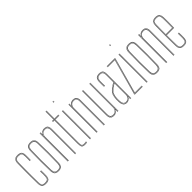

<svg xmlns="http://www.w3.org/2000/svg" viewBox="157 -1845 2894 2894"><g transform="rotate(-45 1604.0 -397.5)"><path d="M138.2 5Q88.5 5 69.9 -17.2Q51.2 -39.5 50.2 -85Q48.5 -173.2 48.1 -242Q47.8 -310.8 48.4 -375Q49 -439.2 50.2 -514Q51.2 -560.5 69.9 -582.8Q88.5 -605 138.2 -605Q185.5 -605 205.9 -583.9Q226.2 -562.8 226.2 -514Q226.2 -490.8 226.5 -466.4Q226.8 -442 225.2 -410H221.2Q222.8 -442 222.5 -466.4Q222.2 -490.8 222.2 -514Q222.2 -561 203 -581Q183.8 -601 138.2 -601Q90.2 -601 72.8 -579.9Q55.2 -558.8 54.2 -514Q53 -440 52.4 -373Q51.8 -306 52.2 -236.4Q52.8 -166.8 54.2 -85Q55.2 -41 72.9 -20Q90.5 1 138.2 1Q182.8 1 201.8 -18.4Q220.8 -37.8 222.2 -85Q223 -108.2 222.9 -133.1Q222.8 -158 221.2 -191H225.2Q226.8 -159.2 226.9 -133Q227 -106.8 226.2 -85Q224.8 -37 205.1 -16Q185.5 5 138.2 5ZM138.2 -3Q92.8 -3 76 -22.2Q59.2 -41.5 58.2 -85Q56.8 -165 56.2 -234.1Q55.8 -303.2 56.2 -370.9Q56.8 -438.5 58.2 -514Q59.2 -557.8 75.8 -577.4Q92.2 -597 138.2 -597Q182 -597 200.1 -578.2Q218.2 -559.5 218.2 -514Q218.2 -495 218.5 -468.5Q218.8 -442 217.2 -410H213.2Q214.8 -442 214.5 -468.5Q214.2 -495 214.2 -514Q214.2 -558 197.4 -575.5Q180.5 -593 138.2 -593Q95.2 -593 79.1 -575Q63 -557 62.2 -513.8Q61 -440 60.4 -372.9Q59.8 -305.8 60.2 -236.1Q60.8 -166.5 62.2 -85.2Q63 -42.5 79.2 -24.8Q95.5 -7 138.2 -7Q180.2 -7 196.5 -24.4Q212.8 -41.8 214.2 -85.2Q215 -108 214.9 -133.5Q214.8 -159 213.2 -191H217.2Q218.8 -154.5 218.9 -129.6Q219 -104.8 218.2 -85.2Q216.5 -40 199.2 -21.5Q182 -3 138.2 -3ZM138.2 -11Q97.5 -11 82.2 -27.5Q67 -44 66.2 -85.2Q64.8 -164.8 64.2 -234.2Q63.8 -303.8 64.2 -371.6Q64.8 -439.5 66.2 -513.8Q67 -555.8 82.2 -572.4Q97.5 -589 138.2 -589Q178.8 -589 194.5 -572.6Q210.2 -556.2 210.2 -514Q210.2 -490.5 210.5 -466.2Q210.8 -442 209.2 -410H205.2Q206.8 -442 206.5 -466.2Q206.2 -490.5 206.2 -514Q206.2 -554.5 191.6 -569.8Q177 -585 138.2 -585Q99 -585 85 -569.4Q71 -553.8 70.2 -513.8Q69 -440.8 68.4 -373.4Q67.8 -306 68.2 -236.1Q68.8 -166.2 70.2 -85.2Q71 -46 85 -30.5Q99 -15 138.2 -15Q176.2 -15 190.6 -29.9Q205 -44.8 206.2 -85.5Q207 -108.5 206.9 -133.6Q206.8 -158.8 205.2 -191H209.2Q210.8 -157.8 210.9 -132.4Q211 -107 210.2 -85.5Q209 -43 193.4 -27Q177.8 -11 138.2 -11Z M407.2 5Q363.5 5 342.1 -15Q320.8 -35 319.2 -85Q316.2 -189.2 316.1 -293Q316 -396.8 319.2 -514Q320.8 -563 341.4 -584Q362 -605 407.2 -605Q452.8 -605 473.2 -584Q493.8 -563 495.2 -514Q498 -410.8 498.4 -305.2Q498.8 -199.8 495.2 -85Q493.8 -35 472.4 -15Q451 5 407.2 5ZM407.2 1Q448.8 1 469.4 -18Q490 -37 491.2 -85.2Q494.8 -202 494.5 -305.8Q494.2 -409.5 491.2 -513.8Q490 -562.2 469.5 -581.6Q449 -601 407.2 -601Q365.8 -601 345.1 -581.6Q324.5 -562.2 323.2 -513.8Q320.2 -409.5 320.1 -305.6Q320 -201.8 323.2 -85.2Q324.5 -37 345.1 -18Q365.8 1 407.2 1ZM407.2 -3Q365.8 -3 347.1 -22.1Q328.5 -41.2 327.2 -85.2Q324 -195.8 324 -299.6Q324 -403.5 327.2 -513.8Q328.5 -558.5 347.1 -577.8Q365.8 -597 407.2 -597Q448.8 -597 467.4 -577.8Q486 -558.5 487.2 -513.8Q490.2 -409.5 490.5 -305.5Q490.8 -201.5 487.2 -85.2Q486 -41.2 467.4 -22.1Q448.8 -3 407.2 -3ZM407.2 -7Q446.8 -7 464.4 -25.1Q482 -43.2 483.2 -85.5Q486.5 -196.2 486.5 -300Q486.5 -403.8 483.2 -513.5Q482 -556 464.4 -574.5Q446.8 -593 407.2 -593Q367.8 -593 350.1 -574.5Q332.5 -556 331.2 -513.5Q328.2 -409 328.1 -305.2Q328 -201.5 331.2 -85.5Q332.5 -43.2 350.2 -25.1Q368 -7 407.2 -7ZM407.2 -11Q372 -11 354.2 -27.4Q336.5 -43.8 335.2 -85.5Q332 -196.5 332 -299.9Q332 -403.2 335.2 -513.5Q336.5 -556 354.2 -572.5Q372 -589 407.2 -589Q442.5 -589 460.4 -572.5Q478.2 -556 479.2 -513.5Q482.2 -408.8 482.5 -305.5Q482.8 -202.2 479.2 -85.5Q478.2 -43.8 460.4 -27.4Q442.5 -11 407.2 -11ZM407.2 -15Q442.5 -15 458.4 -31.5Q474.2 -48 475.2 -85.8Q478.5 -197.2 478.5 -299.9Q478.5 -402.5 475.2 -513.5Q474.2 -551.8 458.4 -568.4Q442.5 -585 407.2 -585Q372 -585 356.2 -568.4Q340.5 -551.8 339.2 -513.5Q336 -401.8 336 -298.8Q336 -195.8 339.2 -85.8Q340.5 -48 356.2 -31.5Q372 -15 407.2 -15Z M777.5 0V-514Q777.5 -556 761.5 -578.5Q745.5 -601 700.5 -601Q672.5 -601 650.9 -585.6Q629.2 -570.2 620.2 -542.5H618.2L622 -600H626.2V-596.2L622 -555.5H623Q631.8 -577.8 653.6 -591.4Q675.5 -605 700.5 -605Q748 -605 764.8 -581.5Q781.5 -558 781.5 -514V0ZM606.2 0V-600H610.2V0ZM614.2 0V-600H618.2L616.2 -527.8H618.2Q624 -556.5 645.6 -576.8Q667.2 -597 700.5 -597Q744.5 -597 759 -574.6Q773.5 -552.2 773.5 -514V0H769.5V-514Q769.5 -552 755.2 -572.5Q741 -593 700.5 -593Q671 -593 653 -579Q635 -565 626.9 -545.4Q618.8 -525.8 618.8 -508.8V0ZM622.8 0V-508.8Q622.8 -525.8 630.2 -544.4Q637.8 -563 654.8 -576Q671.8 -589 700.5 -589Q738.5 -589 752 -569.6Q765.5 -550.2 765.5 -514V0H761.5V-514Q761.5 -548.2 748.9 -566.6Q736.2 -585 700.5 -585Q673.8 -585 657.5 -572.9Q641.2 -560.8 634 -543.1Q626.8 -525.5 626.8 -508.8V0Z M971.5 -3Q930 -3 919.2 -21.6Q908.5 -40.2 908.5 -85V-588H868.5V-592H908.5V-770H912.5V-592H1004.5V-588H912.5V-85Q912.5 -41.5 922.5 -24.2Q932.5 -7 971.5 -7Q993.5 -7 1014.5 -11.8V-7.8Q1004.2 -5.2 992.8 -4.1Q981.2 -3 971.5 -3ZM868.5 -596V-600H900.5V-770H904.5V-596ZM916.5 -596V-770H920.5V-600H1004.5V-596ZM971.5 5Q926.5 5 913.5 -16Q900.5 -37 900.5 -85V-580H868.5V-584H904.5V-85Q904.5 -39 916.4 -19Q928.2 1 971.5 1Q995.8 1 1014.5 -4V0Q996.5 5 971.5 5ZM971.5 -11Q933.5 -11 925 -27.8Q916.5 -44.5 916.5 -85.2V-584H1004.5V-580H920.5V-85.2Q920.5 -45.8 928.2 -30.4Q936 -15 971.5 -15Q991.8 -15 1014.5 -19.5V-15.5Q992.5 -11 971.5 -11Z M1079.5 -796V-800H1099.5V-796ZM1079.5 -788V-792H1099.5V-788ZM1079.5 -780V-784H1099.5V-780ZM1095.5 0V-600H1099.5V0ZM1079.5 0V-600H1083.5V0ZM1087.5 0V-600H1091.5V0Z M1390.8 0V-514Q1390.8 -556 1374.8 -578.5Q1358.8 -601 1313.8 -601Q1285.8 -601 1264.1 -585.6Q1242.5 -570.2 1233.5 -542.5H1231.5L1235.2 -600H1239.5V-596.2L1235.2 -555.5H1236.2Q1245 -577.8 1266.9 -591.4Q1288.8 -605 1313.8 -605Q1361.2 -605 1378 -581.5Q1394.8 -558 1394.8 -514V0ZM1219.5 0V-600H1223.5V0ZM1227.5 0V-600H1231.5L1229.5 -527.8H1231.5Q1237.2 -556.5 1258.9 -576.8Q1280.5 -597 1313.8 -597Q1357.8 -597 1372.2 -574.6Q1386.8 -552.2 1386.8 -514V0H1382.8V-514Q1382.8 -552 1368.5 -572.5Q1354.2 -593 1313.8 -593Q1284.2 -593 1266.2 -579Q1248.2 -565 1240.1 -545.4Q1232 -525.8 1232 -508.8V0ZM1236 0V-508.8Q1236 -525.8 1243.5 -544.4Q1251 -563 1268 -576Q1285 -589 1313.8 -589Q1351.8 -589 1365.2 -569.6Q1378.8 -550.2 1378.8 -514V0H1374.8V-514Q1374.8 -548.2 1362.1 -566.6Q1349.5 -585 1313.8 -585Q1287 -585 1270.8 -572.9Q1254.5 -560.8 1247.2 -543.1Q1240 -525.5 1240 -508.8V0Z M1589.8 5Q1546.5 5 1527.6 -16.1Q1508.8 -37.2 1508.8 -86V-600H1512.8V-86Q1512.8 -39.2 1530.6 -19.1Q1548.5 1 1589.8 1Q1617.8 1 1639.4 -14.6Q1661 -30.2 1670 -57.5H1672L1668.2 -6V0H1664V-4.8L1668.2 -44.5H1667.2Q1658 -22.5 1636.6 -8.8Q1615.2 5 1589.8 5ZM1680 0V-600H1684V0ZM1589.8 -11Q1555 -11 1539.9 -28.5Q1524.8 -46 1524.8 -86V-600H1528.8V-86Q1528.8 -48 1543 -31.5Q1557.2 -15 1589.8 -15Q1616.5 -15 1632.9 -27.1Q1649.2 -39.2 1656.6 -57Q1664 -74.8 1664 -91.2V-600H1668V-91.2Q1668 -74.5 1660.4 -55.8Q1652.8 -37 1635.6 -24Q1618.5 -11 1589.8 -11ZM1589.8 -3Q1550.5 -3 1533.6 -22.2Q1516.8 -41.5 1516.8 -86V-600H1520.8V-86Q1520.8 -43.8 1536.8 -25.4Q1552.8 -7 1589.8 -7Q1619.2 -7 1637.2 -21Q1655.2 -35 1663.6 -54.8Q1672 -74.5 1672 -91.2V-600H1676V0H1672V-10L1674 -72.2H1672Q1667.8 -46.2 1645.8 -24.6Q1623.8 -3 1589.8 -3Z M1952 0V-514Q1952 -560.8 1934.1 -580.9Q1916.2 -601 1875 -601Q1831 -601 1812.2 -580.2Q1793.5 -559.5 1792 -514Q1791.2 -490.8 1791.8 -463.8Q1792.2 -436.8 1793 -410H1789Q1788.2 -436.8 1787.8 -464.5Q1787.2 -492.2 1788 -514Q1789.5 -562.8 1809.6 -583.9Q1829.8 -605 1875 -605Q1918.2 -605 1937.1 -583.9Q1956 -562.8 1956 -514V0ZM1944.2 0V-10L1945.8 -72.2H1944.8Q1940.2 -45.8 1917.9 -24.4Q1895.5 -3 1862 -3Q1796.8 -3 1792 -90.5Q1791 -109 1790.8 -120Q1790.5 -131 1791 -144.8Q1792.8 -191.8 1805.4 -229.2Q1818 -266.8 1859 -298.5Q1879 -314 1902.4 -329.1Q1925.8 -344.2 1944 -355V-514Q1944 -556.5 1928 -574.8Q1912 -593 1875 -593Q1836.2 -593 1818.8 -574.6Q1801.2 -556.2 1800 -513.8Q1799.2 -490.5 1799.8 -463.8Q1800.2 -437 1801 -410H1797Q1796.2 -437.5 1795.8 -464.9Q1795.2 -492.2 1796 -513.8Q1797.2 -557.8 1815.4 -577.4Q1833.5 -597 1875 -597Q1914 -597 1931 -577.8Q1948 -558.5 1948 -514V0ZM1862 5Q1825.8 5 1806 -20.2Q1786.2 -45.5 1784 -90Q1782 -122.2 1783 -145Q1784.8 -192 1797.9 -231.8Q1811 -271.5 1854 -304.8Q1871 -318 1892.6 -332.6Q1914.2 -347.2 1936 -360V-514Q1936 -552 1921.9 -568.5Q1907.8 -585 1875 -585Q1840 -585 1824.6 -568.2Q1809.2 -551.5 1808 -513.5Q1807.2 -490.8 1807.8 -465.6Q1808.2 -440.5 1809 -410H1805Q1804.2 -438 1803.8 -465.1Q1803.2 -492.2 1804 -513.5Q1805.2 -552.2 1820.9 -570.6Q1836.5 -589 1875 -589Q1910 -589 1925 -571.6Q1940 -554.2 1940 -514V-357.8Q1893.8 -330.2 1856 -301.2Q1815.2 -269.5 1802 -231.1Q1788.8 -192.8 1787 -145Q1786.5 -129.8 1786.8 -121.5Q1787 -113.2 1788 -90.2Q1790.2 -46.2 1809.5 -22.6Q1828.8 1 1862 1Q1890.2 1 1912 -14.6Q1933.8 -30.2 1942.8 -57.5H1943.8L1940.5 -6V0H1936.2V-4.8L1940.8 -44.5H1939.8Q1930.2 -21.8 1908.4 -8.4Q1886.5 5 1862 5ZM1862 -7Q1891.5 -7 1909.5 -21Q1927.5 -35 1935.8 -54.8Q1944 -74.5 1944 -91.2V-350.8Q1926.8 -340.8 1903.2 -325.2Q1879.8 -309.8 1861.2 -295.2Q1823.8 -266.2 1810.4 -230.5Q1797 -194.8 1795 -144.8Q1794.5 -129.5 1794.8 -121.5Q1795 -113.5 1796 -90.5Q1800.2 -7 1862 -7ZM1862 -11Q1834.8 -11 1818.4 -31.1Q1802 -51.2 1800 -90.8Q1799 -109.5 1798.8 -120Q1798.5 -130.5 1799 -144.8Q1801 -198.2 1815.4 -232.1Q1829.8 -266 1864.2 -292.5Q1880.2 -305 1901 -319Q1921.8 -333 1940 -343.8V-91.2Q1940 -74.5 1932.5 -55.8Q1925 -37 1907.9 -24Q1890.8 -11 1862 -11ZM1862 -15Q1888.8 -15 1905 -27.1Q1921.2 -39.2 1928.6 -57Q1936 -74.8 1936 -91.2V-336.8Q1921.5 -327.8 1902.6 -315.1Q1883.8 -302.5 1866.2 -289Q1831.5 -262 1818.2 -228.6Q1805 -195.2 1803 -144.5Q1802.5 -129.8 1802.8 -122Q1803 -114.2 1804 -90.8Q1808 -15 1862 -15Z M2048.8 -16 2207 -592.2V-596H2036V-600H2211V-591.8L2054 -20H2202V-16ZM2040 -8V-14L2198 -587V-588H2036V-592H2203V-591L2044 -12H2202V-8ZM2032 0V-15L2187 -580H2036V-584H2192.2L2036 -14.5V-4H2202V0Z M2286 -796V-800H2306V-796ZM2286 -788V-792H2306V-788ZM2286 -780V-784H2306V-780ZM2302 0V-600H2306V0ZM2286 0V-600H2290V0ZM2294 0V-600H2298V0Z M2505.2 5Q2461.5 5 2440.1 -15Q2418.8 -35 2417.2 -85Q2414.2 -189.2 2414.1 -293Q2414 -396.8 2417.2 -514Q2418.8 -563 2439.4 -584Q2460 -605 2505.2 -605Q2550.8 -605 2571.2 -584Q2591.8 -563 2593.2 -514Q2596 -410.8 2596.4 -305.2Q2596.8 -199.8 2593.2 -85Q2591.8 -35 2570.4 -15Q2549 5 2505.2 5ZM2505.2 1Q2546.8 1 2567.4 -18Q2588 -37 2589.2 -85.2Q2592.8 -202 2592.5 -305.8Q2592.2 -409.5 2589.2 -513.8Q2588 -562.2 2567.5 -581.6Q2547 -601 2505.2 -601Q2463.8 -601 2443.1 -581.6Q2422.5 -562.2 2421.2 -513.8Q2418.2 -409.5 2418.1 -305.6Q2418 -201.8 2421.2 -85.2Q2422.5 -37 2443.1 -18Q2463.8 1 2505.2 1ZM2505.2 -3Q2463.8 -3 2445.1 -22.1Q2426.5 -41.2 2425.2 -85.2Q2422 -195.8 2422 -299.6Q2422 -403.5 2425.2 -513.8Q2426.5 -558.5 2445.1 -577.8Q2463.8 -597 2505.2 -597Q2546.8 -597 2565.4 -577.8Q2584 -558.5 2585.2 -513.8Q2588.2 -409.5 2588.5 -305.5Q2588.8 -201.5 2585.2 -85.2Q2584 -41.2 2565.4 -22.1Q2546.8 -3 2505.2 -3ZM2505.2 -7Q2544.8 -7 2562.4 -25.1Q2580 -43.2 2581.2 -85.5Q2584.5 -196.2 2584.5 -300Q2584.5 -403.8 2581.2 -513.5Q2580 -556 2562.4 -574.5Q2544.8 -593 2505.2 -593Q2465.8 -593 2448.1 -574.5Q2430.5 -556 2429.2 -513.5Q2426.2 -409 2426.1 -305.2Q2426 -201.5 2429.2 -85.5Q2430.5 -43.2 2448.2 -25.1Q2466 -7 2505.2 -7ZM2505.2 -11Q2470 -11 2452.2 -27.4Q2434.5 -43.8 2433.2 -85.5Q2430 -196.5 2430 -299.9Q2430 -403.2 2433.2 -513.5Q2434.5 -556 2452.2 -572.5Q2470 -589 2505.2 -589Q2540.5 -589 2558.4 -572.5Q2576.2 -556 2577.2 -513.5Q2580.2 -408.8 2580.5 -305.5Q2580.8 -202.2 2577.2 -85.5Q2576.2 -43.8 2558.4 -27.4Q2540.5 -11 2505.2 -11ZM2505.2 -15Q2540.5 -15 2556.4 -31.5Q2572.2 -48 2573.2 -85.8Q2576.5 -197.2 2576.5 -299.9Q2576.5 -402.5 2573.2 -513.5Q2572.2 -551.8 2556.4 -568.4Q2540.5 -585 2505.2 -585Q2470 -585 2454.2 -568.4Q2438.5 -551.8 2437.2 -513.5Q2434 -401.8 2434 -298.8Q2434 -195.8 2437.2 -85.8Q2438.5 -48 2454.2 -31.5Q2470 -15 2505.2 -15Z M2875.5 0V-514Q2875.5 -556 2859.5 -578.5Q2843.5 -601 2798.5 -601Q2770.5 -601 2748.9 -585.6Q2727.2 -570.2 2718.2 -542.5H2716.2L2720 -600H2724.2V-596.2L2720 -555.5H2721Q2729.8 -577.8 2751.6 -591.4Q2773.5 -605 2798.5 -605Q2846 -605 2862.8 -581.5Q2879.5 -558 2879.5 -514V0ZM2704.2 0V-600H2708.2V0ZM2712.2 0V-600H2716.2L2714.2 -527.8H2716.2Q2722 -556.5 2743.6 -576.8Q2765.2 -597 2798.5 -597Q2842.5 -597 2857 -574.6Q2871.5 -552.2 2871.5 -514V0H2867.5V-514Q2867.5 -552 2853.2 -572.5Q2839 -593 2798.5 -593Q2769 -593 2751 -579Q2733 -565 2724.9 -545.4Q2716.8 -525.8 2716.8 -508.8V0ZM2720.8 0V-508.8Q2720.8 -525.8 2728.2 -544.4Q2735.8 -563 2752.8 -576Q2769.8 -589 2798.5 -589Q2836.5 -589 2850 -569.6Q2863.5 -550.2 2863.5 -514V0H2859.5V-514Q2859.5 -548.2 2846.9 -566.6Q2834.2 -585 2798.5 -585Q2771.8 -585 2755.5 -572.9Q2739.2 -560.8 2732 -543.1Q2724.8 -525.5 2724.8 -508.8V0Z M3077.8 5Q3026.2 5 3007.5 -17.4Q2988.8 -39.8 2987.8 -85Q2986 -173.2 2985.6 -242Q2985.2 -310.8 2985.9 -375Q2986.5 -439.2 2987.8 -514Q2988.8 -559.5 3008 -582.2Q3027.2 -605 3077.8 -605Q3121.8 -605 3141.8 -584Q3161.8 -563 3163.5 -515.8Q3164.8 -481.2 3165.1 -423.6Q3165.5 -366 3162.8 -292H3005.5Q3005.5 -249.2 3005.8 -216.1Q3006 -183 3006.6 -152Q3007.2 -121 3007.8 -85.2Q3008.5 -45.8 3022.9 -30.4Q3037.2 -15 3077.8 -15Q3114.5 -15 3128.2 -28.9Q3142 -42.8 3143.8 -85.8Q3144.5 -103.2 3144.4 -131Q3144.2 -158.8 3142.8 -191H3146.8Q3148.2 -160 3148.4 -131.6Q3148.5 -103.2 3147.8 -85.8Q3146 -40.8 3130.8 -25.9Q3115.5 -11 3077.8 -11Q3035.5 -11 3020 -27.4Q3004.5 -43.8 3003.8 -85.2Q3002.8 -133.8 3002.1 -182.2Q3001.5 -230.8 3001.5 -296H3159Q3161.8 -376 3161.2 -430Q3160.8 -484 3159.5 -515.8Q3157.8 -565.5 3136.8 -583.2Q3115.8 -601 3077.8 -601Q3029 -601 3010.9 -579.5Q2992.8 -558 2991.8 -514Q2990.5 -440.2 2989.9 -372.9Q2989.2 -305.5 2989.8 -235.8Q2990.2 -166 2991.8 -85Q2992.8 -40 3011 -19.5Q3029.2 1 3077.8 1Q3120.5 1 3139 -17.1Q3157.5 -35.2 3159.8 -85.2Q3160.5 -102 3160.4 -131Q3160.2 -160 3158.8 -191H3162.8Q3164 -162.2 3164.4 -133.9Q3164.8 -105.5 3163.8 -85Q3161.5 -34.8 3142.5 -14.9Q3123.5 5 3077.8 5ZM3077.8 -3Q3030.8 -3 3013.8 -22.2Q2996.8 -41.5 2995.8 -85Q2994.2 -164.8 2993.8 -234.4Q2993.2 -304 2993.8 -371.8Q2994.2 -439.5 2995.8 -514Q2996.8 -557.8 3014.2 -577.4Q3031.8 -597 3077.8 -597Q3118.8 -597 3136.4 -578.1Q3154 -559.2 3155.8 -512.8Q3156.5 -493 3157.1 -436.1Q3157.8 -379.2 3155 -300H2997.5Q2997.5 -233.5 2998.1 -184Q2998.8 -134.5 2999.8 -85.2Q3000.5 -41.5 3017.6 -24.2Q3034.8 -7 3077.8 -7Q3118 -7 3133.9 -23.2Q3149.8 -39.5 3151.8 -85.5Q3152.5 -102.8 3152.4 -130.9Q3152.2 -159 3150.8 -191H3154.8Q3156 -165.8 3156.4 -136.2Q3156.8 -106.8 3155.8 -85.5Q3153.8 -37.2 3136.6 -20.1Q3119.5 -3 3077.8 -3ZM2997.5 -304H3151.2Q3153.8 -373.5 3153.2 -432.2Q3152.8 -491 3151.8 -512.8Q3150 -558.2 3133.2 -575.6Q3116.5 -593 3077.8 -593Q3034 -593 3017.2 -574.6Q3000.5 -556.2 2999.8 -513.8Q2998.8 -465.5 2998.1 -417.1Q2997.5 -368.8 2997.5 -304ZM3001.5 -308Q3001.5 -350.5 3001.8 -383.1Q3002 -415.8 3002.6 -446.4Q3003.2 -477 3003.8 -513.8Q3004.5 -555 3020.4 -572Q3036.2 -589 3077.8 -589Q3112.8 -589 3129.4 -573.5Q3146 -558 3147.8 -513Q3148.5 -493.5 3149.2 -438.6Q3150 -383.8 3147.2 -308ZM3005.5 -312H3143.5Q3145.8 -380.8 3145.1 -436.6Q3144.5 -492.5 3143.8 -513Q3142 -555.5 3126.9 -570.2Q3111.8 -585 3077.8 -585Q3037.5 -585 3023 -568.9Q3008.5 -552.8 3007.8 -513.8Q3007.2 -478.5 3006.6 -448.2Q3006 -418 3005.8 -385.9Q3005.5 -353.8 3005.5 -312Z"/></g></svg>

Font: Big Shoulders Inline Display Thin
Style: Regular
Weight: 100
Designer: Patric King
Foundry: XO Type Co
Version: Version 1.000